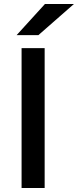

<svg xmlns="http://www.w3.org/2000/svg" viewBox="-20 -941 390 961"><path d="M88 0V-700H203.5V0ZM63 -765 205 -921H350L172 -765Z"/></svg>

Font: Overpass SemiBold
Style: Regular
Weight: 600
Designer: Delve Withrington, Dave Bailey, Thomas Jockin
Foundry: Delve Fonts LLC
Version: Version 4.000